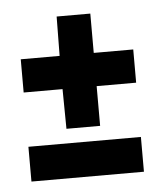

<svg xmlns="http://www.w3.org/2000/svg" viewBox="-37 -453 359 430"><g transform="rotate(-5 142.5 -238.5)"><path d="M105.5 -419.9H181.2V-331.5H270V-256.8H181.2V-167.5H105.5L104.5 -256.8H17.1V-331.5H104.5ZM17.1 -56.6V-134.8H270V-56.6Z"/></g></svg>

Font: XAYAX
Style: Regular
Weight: 400
Designer: Peter Wiegel
Foundry: Peter Wiegel
Version: Version 1.000 2009 initial release